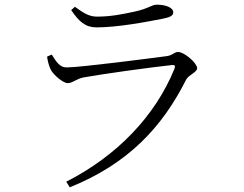

<svg xmlns="http://www.w3.org/2000/svg" viewBox="-20 -757 1040 820"><path d="M181 -515C184 -495 189 -476 196 -461C207 -438 249 -402 269 -402C290 -402 304 -419 335 -426C404 -439 626 -470 713 -479C727 -481 730 -475 725 -463C642 -260 479 -91 263 19L278 43C529 -58 674 -216 775 -417C786 -438 822 -448 822 -466C822 -487 768 -535 740 -535C724 -535 717 -520 690 -517C622 -508 322 -469 264 -469C236 -469 220 -493 201 -524ZM675 -677C707 -683 720 -691 720 -704C720 -725 687 -737 650 -737C627 -737 615 -720 553 -707C501 -696 453 -686 394 -686C362 -686 338 -700 300 -728L284 -714C317 -665 345 -640 392 -640C482 -640 603 -663 675 -677Z"/></svg>

Font: Noto Serif TC Light
Style: Regular
Weight: 300
Designer: Ryoko NISHIZUKA 西塚涼子 (kana & ideographs); Frank Grießhammer (Latin, Greek & Cyrillic); Wenlong ZHANG 张文龙 (bopomofo); San
Foundry: Adobe
Version: Version 2.001;hotconv 1.1.0;makeotfexe 2.6.0